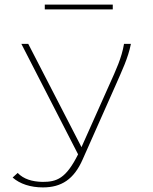

<svg xmlns="http://www.w3.org/2000/svg" viewBox="-20 -642 665 836"><path d="M175 -601H471V-622H175ZM167 174C247 174 302 139 340 52L483 -270C510 -332 538 -389 550 -451H520C510 -390 484 -335 457 -275L336 -4L335 -1L103 -451H73L320 30C267 136 227 150 165 150C120 149 83 138 57 111L35 131C67 159 113 174 167 174Z"/></svg>

Font: Inconsolata Expanded ExtraLight
Style: Regular
Weight: 200
Width: 7
Monospace: yes
Designer: Raph Levien, Cyreal, Brenton Simpson
Foundry: Raph Levien, Cyreal, Google
Version: Version 3.100